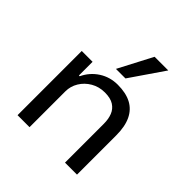

<svg xmlns="http://www.w3.org/2000/svg" viewBox="-201 -905 1053 1053"><g transform="rotate(45 325.5 -379.0)"><path d="M96 0V-498H180V-392H186Q211 -445 259 -476Q307 -507 367 -507Q430 -507 472 -485Q514 -463 535.5 -418Q557 -373 557 -305V0H464V-301Q464 -338 453 -366Q442 -394 416.5 -410.5Q391 -427 347 -427Q302 -427 266 -406Q230 -385 209.5 -351Q189 -317 189 -278V0ZM298 -561 401 -758H507L372 -561Z"/></g></svg>

Font: Nunito Sans 6pt
Style: Regular
Weight: 400
Version: Version 3.101;gftools[0.9.27]